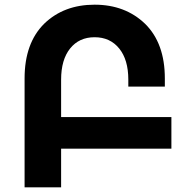

<svg xmlns="http://www.w3.org/2000/svg" viewBox="-20 -800 782 820"><path d="M712 -165H241V0H85V-465Q85 -616 169 -699Q253 -780 384 -780Q515 -780 600 -698Q684 -615 684 -465V-430H528V-460Q528 -545 489 -593Q450 -641 384 -641Q318 -641 279.5 -593Q241 -545 241 -460V-300H712Z"/></svg>

Font: Montserrat_am3
Style: Bold
Weight: 700
Designer: Julieta Ulanovsky
Foundry: Julieta Ulanovsky. Armenina letters added by Vahan Hovhannisyan
Version: Version 2.001